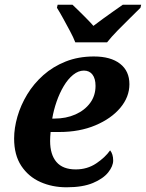

<svg xmlns="http://www.w3.org/2000/svg" viewBox="-20 -786 620 816"><path d="M262.9 10Q202 10 151.5 -12.5Q101 -35 70.5 -81Q40 -127 40 -197.3Q40 -241.5 54 -290.3Q68 -339 95.5 -384.5Q123 -430 164 -466.5Q205 -503 259 -524.5Q313 -546 378.9 -546Q450.5 -546 490.2 -515.1Q530 -484.3 530 -428.1Q530 -374 491.5 -328Q453 -282 385.7 -253.5Q318.3 -225 232 -225H195.1Q194.1 -214.7 193.5 -204.8Q193 -195 193 -187Q193 -129 220 -97.5Q247 -66 301.9 -66Q350.7 -66 388.9 -91.5Q427 -117 448 -147Q461 -131 461 -104Q461 -80 440 -53.5Q419 -27 375.4 -8.5Q331.7 10 262.9 10ZM210.6 -282Q261 -282 300.5 -299.6Q340 -317.2 363 -348.3Q386 -379.5 386 -421Q386 -452 373 -469Q360 -486 336.5 -486Q313 -486 290.8 -468Q268.6 -450 250.8 -420Q233 -390 220.5 -354Q208 -318 202 -282ZM300 -606Q292 -627 277.5 -654Q263 -681 248.5 -707.5Q234 -734 222 -753L225 -766H288Q300 -755 316 -739Q332 -723 348.5 -706.5Q365 -690 377 -676Q395 -690 418 -706.5Q441 -723 463.5 -739Q486 -755 502 -766H580L577 -753Q558 -734 532 -708.5Q506 -683 480 -656.5Q454 -630 435 -606Z"/></svg>

Font: Noto Serif
Style: Italic
Weight: 400
Italic angle: -12°
Designer: Monotype Design Team
Foundry: Monotype Imaging Inc.
Version: Version 2.013